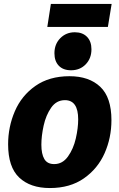

<svg xmlns="http://www.w3.org/2000/svg" viewBox="-20 -936 603 970"><path d="M543 -329Q543 -240 508.5 -162Q474 -84 404 -35Q334 14 232 14Q133 14 77 -39Q21 -92 21 -207Q21 -295 55 -374Q89 -453 159 -502Q229 -551 331 -551Q430 -551 486.5 -497.5Q543 -444 543 -329ZM189 -205Q189 -158 204 -132.5Q219 -107 254 -107Q296 -107 323.5 -145.5Q351 -184 363 -236.5Q375 -289 375 -333Q375 -430 308 -430Q265 -430 238.5 -392Q212 -354 200.5 -301.5Q189 -249 189 -205ZM237 -916H544L525 -800H219ZM255 -667Q255 -713 284.5 -743Q314 -773 358 -773Q397 -773 419.5 -750Q442 -727 442 -687Q442 -641 413 -611Q384 -581 339 -581Q299 -581 277 -604Q255 -627 255 -667Z"/></svg>

Font: Bitter Pro ExtraBold
Style: Italic
Weight: 800
Italic angle: -9°
Designer: Sol Matas, and Bitter project Authors
Foundry: Sol Matas
Version: Version 1.010